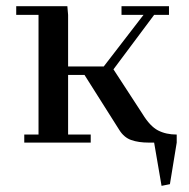

<svg xmlns="http://www.w3.org/2000/svg" viewBox="-20 -459 609 618"><path d="M32.2 -411.1V-439H196.8L199.2 -411.1V-245.1H314L441.9 -411.1H371.1V-439H523.9V-411.1H476.1L345.2 -235.8L439 -91.8Q462.9 -52.7 488.5 -39.3Q514.2 -25.9 548.8 -25.9V0L526.9 133.8L500 139.2L476.1 0H459Q425.8 0 402.3 -8.3Q378.9 -16.6 363.8 -41L252 -217.8H199.2V-25.9H272V0H58.1V-25.9H104V-411.1Z"/></svg>

Font: Dehuti Alt
Style: Bold
Weight: 700
Version: Version 1.2